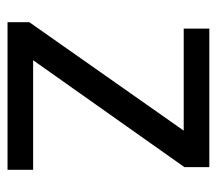

<svg xmlns="http://www.w3.org/2000/svg" viewBox="-53 -523 576 510"><g transform="rotate(90 235.0 -268.0)"><path d="M431 0H39V-58L327 -468H56V-536H424V-470L140 -68H431Z"/></g></svg>

Font: uguzrati25
Style: Book
Weight: 400
Designer: Jelle Bosma - Monotype Design Team, Universal Thirst
Foundry: Monotype Imaging Inc.
Version: Version 2.106